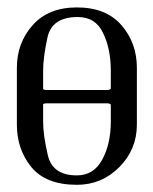

<svg xmlns="http://www.w3.org/2000/svg" viewBox="-20 -496 421 528"><path d="M284.7 -252V-301.3Q284.7 -362.3 263.2 -405.8Q242.7 -449.2 193.4 -449.2H191.4Q122.6 -448.2 110.6 -393.3Q98.6 -338.4 98.6 -301.3V-251Q101.6 -248.5 106.9 -248.5H274.4Q281.2 -248.5 284.7 -252ZM98.6 -209.5V-161.6Q98.6 -124 111.6 -68.8Q124.5 -13.7 191.4 -13.7Q237.8 -13.7 261.2 -57.1Q284.7 -100.6 284.7 -161.6V-208.5Q281.2 -211.9 274.4 -211.9H106.9Q101.6 -211.9 98.6 -209.5ZM191.4 -475.6Q271.5 -475.6 314 -426.8Q356.4 -377.9 356.4 -309.6V-153.3Q356.4 -85 308.1 -36.4Q259.8 12.2 191.4 12.2Q106 12.2 66.2 -36.6Q26.4 -85.4 26.4 -153.3V-309.6Q26.4 -377.9 69.8 -426.8Q113.3 -475.6 191.4 -475.6Z"/></svg>

Font: Caudex
Style: Regular
Weight: 400
Version: Version 1.01